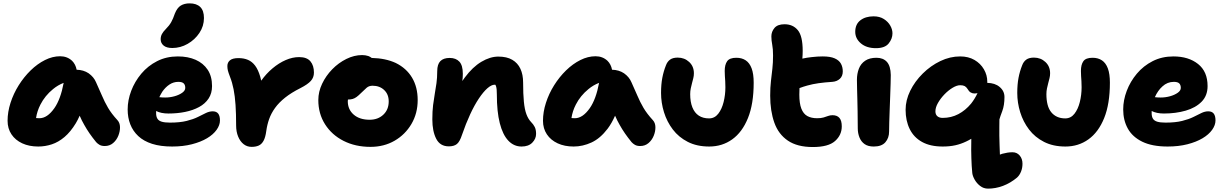

<svg xmlns="http://www.w3.org/2000/svg" viewBox="-20 -860 7266 1140"><path d="M207 10Q153 10 112 -9Q71 -28 48 -62.5Q25 -97 25 -143Q25 -195 42.5 -249.5Q60 -304 91 -353.5Q122 -403 162 -442Q202 -481 247 -503.5Q292 -526 337 -526Q379 -526 408 -499Q429 -478 435 -446Q476 -445 506 -425Q537 -403 550 -372Q570 -329 585.5 -292Q601 -255 621.5 -220Q642 -185 677 -147Q692 -131 692.5 -105.5Q693 -80 682.5 -54Q672 -28 651.5 -10.5Q631 7 602 7Q583 7 571 0Q559 -7 551 -16Q529 -43 512 -67.5Q495 -92 480 -119Q466 -143 453 -173Q442 -148 430 -128Q399 -77 363 -46.5Q327 -16 287.5 -3Q248 10 207 10ZM358 -368Q324 -355 295 -331Q247 -292 220 -239Q200 -200 194 -159Q204 -158 214 -158Q261 -158 303 -218Q340 -271 358 -368Z M1002 10Q933 10 883 -6Q833 -22 801 -52Q769 -82 753.5 -122Q738 -162 738 -210Q738 -265 759 -320.5Q780 -376 819 -422.5Q858 -469 913 -497Q968 -525 1036 -525Q1096 -525 1141.5 -505Q1187 -485 1213 -446Q1239 -407 1239 -349Q1239 -306 1218.5 -275Q1198 -244 1162 -224.5Q1126 -205 1079.5 -195.5Q1033 -186 980 -186Q936 -186 907 -201Q907 -194 907 -187Q907 -168 914.5 -155.5Q922 -143 940 -137.5Q958 -132 989 -132Q1048 -132 1088 -142Q1128 -152 1155 -165.5Q1182 -179 1202.5 -189Q1223 -199 1243 -199Q1265 -199 1275.5 -185.5Q1286 -172 1286 -145Q1286 -117 1266 -89Q1246 -61 1209 -39Q1172 -17 1119.5 -3.5Q1067 10 1002 10ZM926 -283Q940 -281 961 -281Q989 -281 1016 -288.5Q1043 -296 1061.5 -309Q1080 -322 1080 -338Q1080 -356 1070.5 -365Q1061 -374 1039 -374Q1010 -374 986 -358Q962 -342 944 -316Q934 -300 926 -283ZM1003 -575Q969 -575 951.5 -589.5Q934 -604 934 -627Q934 -644 941.5 -658Q949 -672 964 -687Q985 -708 996.5 -728.5Q1008 -749 1018 -779Q1032 -814 1053.5 -827Q1075 -840 1106 -840Q1147 -840 1169 -818.5Q1191 -797 1191 -753Q1191 -705 1164 -664.5Q1137 -624 1094 -599.5Q1051 -575 1003 -575Z M1474 12Q1447 12 1426.5 -4Q1406 -20 1394 -49Q1382 -78 1382 -115Q1382 -185 1378.5 -237Q1375 -289 1367 -329.5Q1359 -370 1346 -403Q1336 -429 1333 -441.5Q1330 -454 1330 -468Q1330 -489 1345.5 -502Q1361 -515 1396 -515Q1428 -515 1452.5 -504.5Q1477 -494 1495 -470Q1513 -446 1525 -405Q1528 -393 1531 -381Q1561 -423 1598 -454Q1636 -486 1676.5 -503.5Q1717 -521 1756 -521Q1802 -521 1823 -496Q1844 -471 1844 -429Q1844 -400 1825.5 -379.5Q1807 -359 1764 -337Q1710 -310 1673 -280.5Q1636 -251 1613 -219Q1590 -187 1578 -153Q1566 -119 1561 -82Q1556 -44 1544.5 -23.5Q1533 -3 1515.5 4.5Q1498 12 1474 12Z M2180 12Q2090 12 2020 -23.5Q1950 -59 1910 -122Q1870 -185 1870 -266Q1870 -315 1892.5 -362.5Q1915 -410 1952.5 -448.5Q1990 -487 2036.5 -510Q2083 -533 2130 -533Q2150 -533 2168 -527Q2178 -523 2187 -516Q2270 -514 2330 -486Q2393 -455 2426.5 -399Q2460 -343 2460 -266Q2460 -187 2423 -124Q2386 -61 2323 -24.5Q2260 12 2180 12ZM2046 -269Q2045 -264 2045 -259Q2045 -210 2080 -179.5Q2115 -149 2175 -149Q2224 -149 2256 -179Q2288 -209 2288 -258Q2288 -300 2261 -325.5Q2234 -351 2192 -351Q2171 -351 2157 -339Q2143 -327 2123 -307Q2109 -293 2097.5 -284.5Q2086 -276 2074 -272.5Q2062 -269 2046 -269Q2046 -269 2046 -269Z M3077 10Q3031 10 2998 -25Q2965 -60 2947.5 -128.5Q2930 -197 2930 -299Q2930 -315 2929 -327Q2928 -339 2925 -349Q2923 -353 2921 -357Q2919 -357 2917 -357Q2898 -357 2874 -336Q2850 -315 2823.5 -275.5Q2797 -236 2771.5 -181Q2746 -126 2723 -59Q2710 -19 2693 -5Q2676 9 2645 9Q2593 9 2570 -36Q2547 -81 2547 -151Q2547 -200 2551.5 -236Q2556 -272 2561.5 -303Q2567 -334 2571.5 -366Q2576 -398 2576 -437Q2576 -478 2594.5 -497Q2613 -516 2650 -516Q2687 -516 2707.5 -494Q2728 -472 2728 -422Q2728 -397 2725 -379Q2732 -389 2740 -400Q2786 -462 2838 -493Q2890 -524 2939 -524Q2989 -524 3021.5 -505Q3054 -486 3070 -451.5Q3086 -417 3086 -370Q3086 -302 3090.5 -256Q3095 -210 3105.5 -182Q3116 -154 3132 -137Q3147 -122 3155 -106Q3163 -90 3163 -65Q3163 -36 3140.5 -13Q3118 10 3077 10Z M3386 10Q3332 10 3291 -9Q3250 -28 3227 -62.5Q3204 -97 3204 -143Q3204 -195 3221.5 -249.5Q3239 -304 3270 -353.5Q3301 -403 3341 -442Q3381 -481 3426 -503.5Q3471 -526 3516 -526Q3558 -526 3587 -499Q3608 -478 3614 -446Q3655 -445 3685 -425Q3716 -403 3729 -372Q3749 -329 3764.5 -292Q3780 -255 3800.5 -220Q3821 -185 3856 -147Q3871 -131 3871.5 -105.5Q3872 -80 3861.5 -54Q3851 -28 3830.5 -10.5Q3810 7 3781 7Q3762 7 3750 0Q3738 -7 3730 -16Q3708 -43 3691 -67.5Q3674 -92 3659 -119Q3645 -143 3632 -173Q3612 -128 3588 -96Q3544 -38 3492 -14Q3440 10 3386 10ZM3537 -368Q3503 -355 3474 -331Q3426 -292 3399 -239Q3379 -200 3373 -159Q3383 -158 3393 -158Q3440 -158 3482 -218Q3519 -271 3537 -368Z M4191 10Q4118 10 4064 -17.5Q4010 -45 3975 -91Q3940 -137 3922.5 -193.5Q3905 -250 3905 -308Q3905 -359 3912.5 -398Q3920 -437 3934 -472Q3942 -494 3958.5 -506Q3975 -518 4004 -518Q4044 -518 4072 -492Q4100 -466 4100 -425Q4100 -410 4096.5 -396Q4093 -382 4089 -367Q4085 -352 4081.5 -335.5Q4078 -319 4078 -301Q4078 -255 4091 -222.5Q4104 -190 4129 -173.5Q4154 -157 4190 -157Q4223 -157 4244.5 -184.5Q4266 -212 4276.5 -254.5Q4287 -297 4287 -342Q4287 -362 4286 -378Q4285 -394 4284 -408.5Q4283 -423 4283 -439Q4283 -476 4297.5 -496.5Q4312 -517 4352 -517Q4385 -517 4408 -501.5Q4431 -486 4443 -453.5Q4455 -421 4455 -369Q4455 -243 4421 -159Q4387 -75 4327.5 -32.5Q4268 10 4191 10Z M4806 13Q4714 13 4658 -25Q4602 -63 4577.5 -132Q4553 -201 4553 -292Q4553 -341 4557.5 -379Q4562 -417 4566 -452.5Q4570 -488 4570 -530Q4570 -570 4565 -595Q4560 -620 4560 -644Q4560 -672 4578.5 -694Q4597 -716 4638 -716Q4688 -716 4717 -681Q4746 -646 4746 -558Q4746 -536 4744 -512Q4771 -518 4800 -521Q4834 -525 4865 -525Q4910 -525 4936 -513.5Q4962 -502 4973 -482Q4984 -462 4984 -436Q4984 -408 4966.5 -392Q4949 -376 4922 -374Q4876 -371 4840.5 -366Q4805 -361 4773 -352Q4751 -346 4727 -337Q4726 -318 4726 -298Q4726 -246 4738 -215Q4750 -184 4773.5 -171Q4797 -158 4832 -158Q4855 -158 4870 -162.5Q4885 -167 4897 -171.5Q4909 -176 4923 -176Q4950 -176 4964 -160Q4978 -144 4978 -110Q4978 -58 4938 -22.5Q4898 13 4806 13Z M5168 10Q5134 10 5113.5 -4.5Q5093 -19 5083 -44Q5073 -69 5073 -98Q5073 -158 5072 -199.5Q5071 -241 5070.5 -271.5Q5070 -302 5069 -329Q5068 -356 5068 -386Q5068 -422 5079.5 -452Q5091 -482 5117 -499.5Q5143 -517 5184 -517Q5224 -517 5246 -492.5Q5268 -468 5269 -415Q5269 -396 5268 -362.5Q5267 -329 5265.5 -289Q5264 -249 5262.5 -208.5Q5261 -168 5260 -134Q5259 -100 5259 -79Q5259 -41 5237 -15.5Q5215 10 5168 10ZM5181 -574Q5125 -574 5091.5 -602.5Q5058 -631 5058 -671Q5058 -716 5088.5 -739.5Q5119 -763 5167 -763Q5203 -763 5228 -747Q5253 -731 5266 -708Q5279 -685 5279 -662Q5279 -630 5256.5 -602Q5234 -574 5181 -574Z M5847 260Q5820 260 5799.5 244Q5779 228 5767 206.5Q5755 185 5753 168Q5751 147 5749.5 125Q5748 103 5747.5 79.5Q5747 56 5746.5 31Q5746 6 5747 -20Q5747 -28 5747 -36Q5732 -27 5717 -20Q5686 -5 5652.5 2.5Q5619 10 5577 10Q5504 10 5455 -17Q5406 -44 5381.5 -93.5Q5357 -143 5357 -208Q5357 -265 5384.5 -321Q5412 -377 5459 -423.5Q5506 -470 5563.5 -497.5Q5621 -525 5681 -525Q5730 -525 5766 -504Q5802 -483 5822 -448.5Q5842 -414 5842 -375Q5842 -371 5842 -368Q5888 -367 5915 -344Q5944 -320 5944 -284Q5944 -235 5931 -200.5Q5918 -166 5914 -151Q5914 -128 5913.5 -104.5Q5913 -81 5913.5 -54.5Q5914 -28 5915 4Q5916 29 5917 58Q5924 56 5931 53Q5946 49 5961 46.5Q5976 44 5992 44Q6018 44 6034.5 63.5Q6051 83 6051 112Q6051 137 6042.5 158.5Q6034 180 6019 194Q6000 210 5979 222.5Q5958 235 5935.5 243.5Q5913 252 5890.5 256Q5868 260 5847 260ZM5784 -307Q5775 -305 5765 -305Q5754 -305 5743.5 -311Q5733 -317 5724 -333Q5717 -344 5707.5 -349Q5698 -354 5681 -354Q5661 -354 5635.5 -338.5Q5610 -323 5587 -299Q5564 -275 5549 -248.5Q5534 -222 5534 -199Q5534 -180 5545.5 -170Q5557 -160 5577 -160Q5628 -160 5670.5 -182.5Q5713 -205 5746 -245Q5768 -273 5784 -307Z M6306 10Q6233 10 6179 -17.5Q6125 -45 6090 -91Q6055 -137 6037.5 -193.5Q6020 -250 6020 -308Q6020 -359 6027.5 -398Q6035 -437 6049 -472Q6057 -494 6073.5 -506Q6090 -518 6119 -518Q6159 -518 6187 -492Q6215 -466 6215 -425Q6215 -410 6211.5 -396Q6208 -382 6204 -367Q6200 -352 6196.5 -335.5Q6193 -319 6193 -301Q6193 -266 6200 -239Q6207 -212 6221.5 -194Q6236 -176 6257 -166.5Q6278 -157 6305 -157Q6338 -157 6359.5 -184.5Q6381 -212 6391.5 -254.5Q6402 -297 6402 -342Q6402 -362 6401 -378Q6400 -394 6399 -408.5Q6398 -423 6398 -439Q6398 -476 6412.5 -496.5Q6427 -517 6467 -517Q6500 -517 6523 -501.5Q6546 -486 6558 -453.5Q6570 -421 6570 -369Q6570 -243 6536 -159Q6502 -75 6442.5 -32.5Q6383 10 6306 10Z M6913 10Q6821 10 6762.5 -18.5Q6704 -47 6676.5 -96.5Q6649 -146 6649 -210Q6649 -265 6670 -320.5Q6691 -376 6730 -422.5Q6769 -469 6824 -497Q6879 -525 6947 -525Q7037 -525 7093.5 -480Q7150 -435 7150 -349Q7150 -292 7114.5 -256Q7079 -220 7020 -203Q6961 -186 6891 -186Q6847 -186 6818 -201Q6818 -194 6818 -187Q6818 -168 6825.5 -155.5Q6833 -143 6851 -137.5Q6869 -132 6900 -132Q6959 -132 6999 -142Q7039 -152 7066 -165.5Q7093 -179 7113.5 -189Q7134 -199 7154 -199Q7176 -199 7186.5 -185.5Q7197 -172 7197 -145Q7197 -117 7177 -89Q7157 -61 7120 -39Q7083 -17 7030.5 -3.5Q6978 10 6913 10ZM6837 -283Q6851 -281 6872 -281Q6900 -281 6927 -288.5Q6954 -296 6972.5 -309Q6991 -322 6991 -338Q6991 -356 6981.5 -365Q6972 -374 6950 -374Q6911 -374 6882 -347Q6854 -322 6837 -283Z"/></svg>

Font: Shantell Sans Light ExtraBold
Style: Regular
Weight: 800
Version: Version 1.011;[c5ecc13dd]